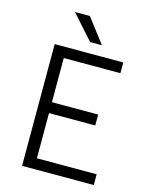

<svg xmlns="http://www.w3.org/2000/svg" viewBox="-132 -988 836 1071"><g transform="rotate(15 286.0 -452.5)"><path d="M498 -703V-641H171V-386H438V-323H171V-62H516V0H102V-703ZM358 -765H290L165 -905H251Z"/></g></svg>

Font: Museo Sans Light
Style: Regular
Weight: 300
Designer: Jos Buivenga
Foundry: Jos Buivenga & Rosetta Type Foundry (extension, remastering)
Version: Version 3.600;PS 1.000;hotconv 1.0.88;makeotf.lib2.5.647800;